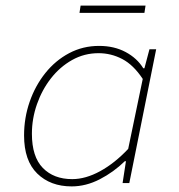

<svg xmlns="http://www.w3.org/2000/svg" viewBox="-20 -654 640 686"><path d="M236 12Q160 12 113 -34Q66 -80 66 -170Q66 -233 86 -290.5Q106 -348 142 -393Q178 -438 227 -464Q276 -490 334 -490Q388 -490 429 -468Q470 -446 492 -410H496L514 -478H538L442 0H418L430 -78H426Q386 -39 336.5 -13.5Q287 12 236 12ZM238 -14Q286 -14 338 -42.5Q390 -71 438 -122L490 -372Q457 -422 417 -443Q377 -464 332 -464Q281 -464 237.5 -439.5Q194 -415 162 -374Q130 -333 112 -281.5Q94 -230 94 -176Q94 -94 133 -54Q172 -14 238 -14ZM264 -608 268 -634H500L496 -608Z"/></svg>

Font: SourceCodeVF
Style: Italic
Weight: 200
Italic angle: -11°
Monospace: yes
Designer: Paul D. Hunt, Teo Tuominen
Foundry: Adobe
Version: Version 1.026;hotconv 1.1.0;makeotfexe 2.6.0